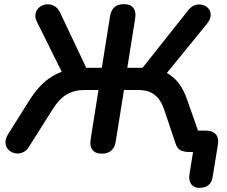

<svg xmlns="http://www.w3.org/2000/svg" viewBox="-20 -733 1093 926"><path d="M941 173Q916 173 902.5 155.5Q889 138 894 107L917 -38L950 0H889Q870 0 852.5 -7.5Q835 -15 827 -40L772 -204Q755 -254 725 -276.5Q695 -299 645 -299H578L538 -50Q534 -22 517 -7Q500 8 471 8Q440 8 426 -10Q412 -28 417 -60L455 -299H388Q338 -299 301 -277Q264 -255 232 -203L121 -27Q108 -5 89 2.5Q70 10 51.5 6Q33 2 20.5 -11Q8 -24 6.5 -44Q5 -64 21 -89L123 -251Q166 -319 217 -355Q268 -391 334 -401L289 -364L159 -626Q147 -649 151.5 -668Q156 -687 170.5 -698.5Q185 -710 204 -712Q223 -714 241 -704.5Q259 -695 270 -672L404 -389L381 -406H471L511 -656Q516 -685 532.5 -699Q549 -713 578 -713Q609 -713 623 -695Q637 -677 632 -645L594 -406H677L654 -389L888 -684Q904 -704 922.5 -709Q941 -714 958.5 -709Q976 -704 986.5 -690.5Q997 -677 996 -658Q995 -639 978 -618L771 -364L720 -401Q762 -395 793 -376Q824 -357 846 -326Q868 -295 883 -251L948 -66L896 -103H973Q1005 -103 1020.5 -85.5Q1036 -68 1031 -36L1006 118Q1002 146 986 159.5Q970 173 941 173Z"/></svg>

Font: Nunito ExtraLight
Style: Italic
Weight: 200
Italic angle: -9°
Designer: Vernon Adams
Foundry: Vernon Adams
Version: Version 3.602